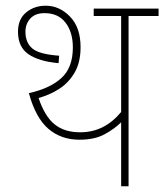

<svg xmlns="http://www.w3.org/2000/svg" viewBox="-20 -652 575 672"><path d="M430 -596V0H404V-224Q381 -201 346 -182Q311 -163 258 -163Q194 -163 149.5 -201Q105 -239 81 -326Q154 -342 194.5 -378.5Q235 -415 235 -486Q235 -539 209.5 -572.5Q184 -606 136 -606Q103 -606 86 -587Q69 -568 69 -541Q69 -503 93 -482.5Q117 -462 187 -457L185 -431Q117 -437 80 -462Q43 -487 43 -541Q43 -585 71.5 -608.5Q100 -632 140 -632Q188 -632 225 -594Q262 -556 262 -487Q262 -434 241.5 -398.5Q221 -363 188 -341.5Q155 -320 115 -309Q137 -244 171.5 -216.5Q206 -189 260 -189Q304 -189 339.5 -207Q375 -225 404 -260V-596H308V-622H535V-596Z"/></svg>

Font: Noto Sans Devanagari UI SemiCondensed Thin
Style: Regular
Weight: 100
Width: 4
Designer: Jelle Bosma - Monotype Design Team
Foundry: Monotype Imaging Inc.
Version: Version 2.004